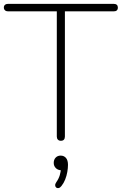

<svg xmlns="http://www.w3.org/2000/svg" viewBox="-23 -725 632 997"><path d="M293 6Q283 6 277.5 0Q272 -6 272 -16V-666H19Q9 -666 3 -671.5Q-3 -677 -3 -686Q-3 -695 3 -700Q9 -705 19 -705H567Q578 -705 583.5 -700Q589 -695 589 -686Q589 -676 583.5 -671Q578 -666 567 -666H314V-16Q314 -6 309 0Q304 6 293 6ZM296 241Q289 250 281.5 251.5Q274 253 269 249Q264 245 263.5 237.5Q263 230 270 220Q282 203 287.5 184.5Q293 166 293 150L296 159Q278 159 267 148Q256 137 256 121Q256 104 266 93.5Q276 83 292 83Q309 83 319.5 95Q330 107 330 131Q330 148 326.5 168Q323 188 315.5 207Q308 226 296 241Z"/></svg>

Font: Nunito ExtraLight ExtraLight
Style: Regular
Weight: 250
Version: Version 3.602